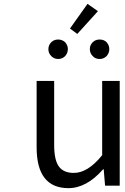

<svg xmlns="http://www.w3.org/2000/svg" viewBox="-20 -963 647 996"><path d="M170 -199V-543H261V-210Q261 -134 285 -100Q309 -66 363 -66Q436 -66 510 -158V-543H601V0H525L518 -85H515Q429 13 335 13Q170 13 170 -199ZM381 -787 343 -815 434 -943 488 -905ZM246 -672Q231 -687 231 -708Q231 -729 246 -744Q260 -758 282 -758Q302 -758 318 -744Q332 -728 332 -708Q332 -688 318 -672Q303 -657 282 -657Q260 -657 246 -672ZM461 -672Q446 -687 446 -708Q446 -729 461 -744Q475 -758 497 -758Q519 -758 533 -744Q547 -728 547 -708Q547 -688 533 -672Q518 -657 497 -657Q474 -657 461 -672Z"/></svg>

Font: Source Han Sans Regular
Style: Regular
Weight: 400
Designer: Ryoko NISHIZUKA  (kana & ideographs); Paul D. Hunt (Latin, Greek & Cyrillic); Wenlong ZHANG  (bopomofo); Sandoll Communi
Foundry: Adobe Systems Incorporated
Version: Version 1.00 January 18, 2024, initial release